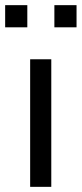

<svg xmlns="http://www.w3.org/2000/svg" viewBox="-29 -725 317 745"><path d="M170 0H88V-495H170ZM77 -619H-9V-705H77ZM268 -619H182V-705H268Z"/></svg>

Font: Inria Sans
Style: Regular
Weight: 400
Designer: Black Foundry Team
Foundry: Black Foundry
Version: Version 1.2; ttfautohint (v1.8.3)